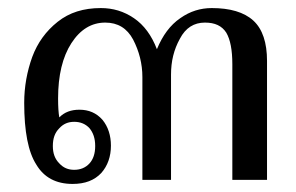

<svg xmlns="http://www.w3.org/2000/svg" viewBox="-20 -446 733 476"><path d="M70 -38C89 -6 119 10 160 10C191 10 214 1 231 -17C247 -35 255 -58 255 -85C255 -110 248 -132 234 -149C219 -166 200 -174 177 -174C156 -174 140 -168 127 -155C125 -166 124 -182 124 -202C124 -259 135 -305 157 -339C179 -373 207 -390 241 -390C272 -390 295 -376 310 -348C325 -319 333 -288 333 -255C333 -255 333 0 333 0C333 0 404 0 404 0C404 0 404 -261 404 -261C404 -294 411 -323 426 -350C440 -377 461 -390 488 -390C513 -390 530 -382 541 -365C551 -348 556 -322 556 -287C556 -287 556 0 556 0C556 0 642 0 642 0C642 0 642 -295 642 -295C642 -340 631 -374 608 -395C585 -416 550 -426 505 -426C477 -426 451 -418 427 -401C402 -384 383 -358 369 -324C356 -358 337 -384 312 -401C287 -418 260 -426 230 -426C187 -426 152 -415 123 -392C94 -369 73 -340 60 -305C47 -269 40 -231 40 -191C40 -120 50 -69 70 -38ZM202 -41C192 -30 179 -25 164 -25C149 -25 137 -30 127 -41C116 -52 111 -66 111 -84C111 -103 116 -117 127 -128C137 -139 149 -144 164 -144C179 -144 192 -139 202 -128C211 -117 216 -103 216 -84C216 -65 211 -51 202 -41Z"/></svg>

Font: BUSH 25 TRIRONG 0515 A
Style: Regular
Weight: 400
Designer: Katatrad Team
Foundry: CadsonDemak